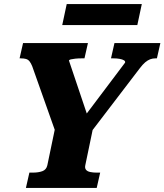

<svg xmlns="http://www.w3.org/2000/svg" viewBox="-20 -921 806 941"><path d="M107 0 124 -75H141Q168 -75 187.5 -82Q207 -89 212 -111L253 -308L256 -263L138 -596Q132 -611 125 -620Q118 -629 107.5 -632Q97 -635 82 -635H76L93 -710H411L394 -635H380Q363 -635 349 -633.5Q335 -632 327 -630Q319 -628 318 -624L419 -324L367 -314L593 -614Q595 -621 587.5 -625.5Q580 -630 566.5 -632.5Q553 -635 535 -635H524L541 -710H766L749 -635H742Q728 -635 716 -630.5Q704 -626 691.5 -615.5Q679 -605 664 -585L415 -259L439 -308L398 -111Q395 -97 401.5 -89Q408 -81 422 -78Q436 -75 453 -75H471L454 0ZM307 -901H675L653 -798H285Z"/></svg>

Font: Roboto Serif 20pt
Style: Bold Italic
Weight: 700
Italic angle: -10°
Version: Version 1.007